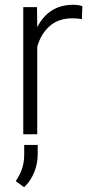

<svg xmlns="http://www.w3.org/2000/svg" viewBox="-20 -558 377 798"><path d="M322.3 -532.2C312.5 -536.1 299.8 -538.1 283.7 -538.1C211.9 -538.1 163.6 -502 134.8 -444.8L133.8 -528.3H76.7V0H134.8V-363.3C144 -397.9 161.1 -426.8 185.5 -448.7C210 -470.7 241.7 -481.9 281.2 -481.9C296.4 -481.9 308.1 -480.5 320.3 -478.5ZM80.6 44.4V84C80.6 127.4 68.8 160.2 45.4 194.8L80.1 220.2C116.7 186.5 136.7 134.3 136.7 83V44.4Z"/></svg>

Font: Vazirmatn ExtraLight
Style: Regular
Weight: 200
Designer: Saber Rastikerdar
Foundry: Saber Rastikerdar
Version: Version 33.003